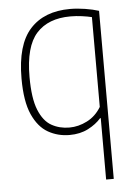

<svg xmlns="http://www.w3.org/2000/svg" viewBox="-54 -590 604 852"><g transform="rotate(-5 248.0 -164.0)"><path d="M384 220V-53.5H381Q359 -28 323.2 -9.5Q287.5 9 240 9Q188 9 144.8 -15.5Q101.5 -40 75.2 -98.5Q49 -157 49 -259Q49 -409.5 112 -478.8Q175 -548 290 -548Q322 -548 356.8 -542.5Q391.5 -537 418 -528.5V220ZM242 -24Q282.5 -24 321.2 -43.8Q360 -63.5 384 -103.5V-503.5Q366 -508 340.2 -511.5Q314.5 -515 289 -515Q190 -515 137.5 -456.8Q85 -398.5 85 -263Q85 -167.5 106 -115.8Q127 -64 162.5 -44Q198 -24 242 -24Z"/></g></svg>

Font: Encode Sans SemiCondensed SemiCondensed Thin
Style: Regular
Weight: 100
Width: 4
Designer: Multiple Designers
Foundry: Impallari Type
Version: Version 3.000; ttfautohint (v1.8.3) -l 8 -r 50 -G 200 -x 14 